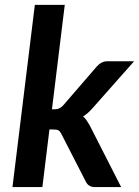

<svg xmlns="http://www.w3.org/2000/svg" viewBox="-20 -763 567 783"><path d="M204.6 -317.4Q224.1 -317.4 238.3 -334L374.5 -491.7Q394 -513.2 417 -513.2H526.9L357.9 -322.3Q338.4 -299.8 318.8 -288.1Q330.6 -279.3 347.2 -249L474.1 0H367.2Q340.8 0 330.1 -22L230.5 -216.3Q224.6 -228 218.3 -231.4Q211.9 -234.9 198.2 -234.9H181.6L152.8 0H30.8L122.1 -743.2H244.1L191.9 -317.4Z"/></svg>

Font: Lato-BoldItalic
Style: Bold Italic
Weight: 700
Italic angle: -7°
Designer: Lukasz Dziedzic
Foundry: tyPoland Lukasz Dziedzic
Version: Version 1.104; Western+Polish opensource